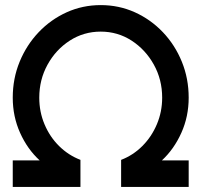

<svg xmlns="http://www.w3.org/2000/svg" viewBox="-20 -733 790 753"><path d="M30 0V-104H135.5Q87.5 -148 58.8 -212Q30 -276 30 -350Q30 -425 57 -490.8Q84 -556.5 131.5 -606.5Q179 -656.5 241.5 -684.8Q304 -713 375 -713Q446.5 -713 509 -684.8Q571.5 -656.5 619 -606.5Q666.5 -556.5 693.2 -490.8Q720 -425 720 -350Q720 -276 691.2 -212Q662.5 -148 615 -104H720V0H455V-106Q502 -124 538.2 -160.2Q574.5 -196.5 595.2 -245.5Q616 -294.5 616 -350Q616 -421 583.2 -479.8Q550.5 -538.5 496 -573.8Q441.5 -609 375 -609Q308.5 -609 253.8 -573.8Q199 -538.5 166.5 -479.5Q134 -420.5 134 -350Q134 -294 154.8 -245Q175.5 -196 212 -160Q248.5 -124 295.5 -106V0Z"/></svg>

Font: Urbanist SemiBold
Style: Regular
Weight: 600
Designer: Corey Hu
Foundry: Corey Hu
Version: Version 1.321; ttfautohint (v1.8.4.7-5d5b)